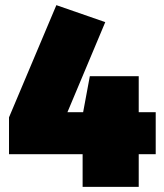

<svg xmlns="http://www.w3.org/2000/svg" viewBox="-20 -726 637 746"><path d="M585 -290H519V-430H329L303 -290H242L389 -640L199 -706L15 -270V-127H301V0H519V-127H585Z"/></svg>

Font: Fira Sans Ultra
Style: Regular
Weight: 950
Designer: Carrois Corporate & Edenspiekermann AG
Foundry: Carrois Corporate GbR & Edenspiekermann AG
Version: Version 4.203;PS 004.203;hotconv 1.0.88;makeotf.lib2.5.64775